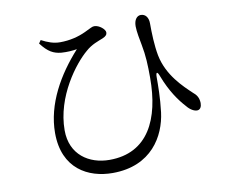

<svg xmlns="http://www.w3.org/2000/svg" viewBox="-82 -827 1163 969"><g transform="rotate(-10 500.0 -342.5)"><path d="M270 -605C300 -603 327 -605 350 -609C249 -498 168 -359 168 -211C168 -28 295 38 420 38C620 38 698 -103 713 -221C722 -294 722 -360 722 -398C722 -428 730 -429 740 -401C771 -320 809 -267 843 -230C859 -210 879 -199 894 -199C911 -199 918 -215 918 -233C917 -263 904 -278 888 -291C846 -331 769 -401 748 -507C738 -560 736 -623 736 -674C736 -702 722 -723 697 -723C678 -723 662 -705 662 -671C662 -644 671 -599 676 -573C687 -517 689 -468 689 -402C689 -192 614 -30 416 -30C311 -30 218 -91 218 -216C218 -389 336 -540 398 -592C429 -620 463 -630 487 -640C506 -648 511 -656 511 -667C511 -682 482 -708 456 -708C444 -708 436 -701 405 -687C369 -670 324 -658 273 -658C240 -658 210 -669 178 -686L167 -670C203 -623 230 -609 270 -605Z"/></g></svg>

Font: Source Han Serif
Style: Regular
Weight: 400
Designer: Ryoko NISHIZUKA 西塚涼子 (kana & ideographs); Frank Grießhammer (Latin, Greek & Cyrillic); Wenlong ZHANG 张文龙 (bopomofo); San
Foundry: Adobe Systems Incorporated
Version: Version 1.001;PS 1.001;hotconv 16.6.54;makeotf.lib2.5.65590